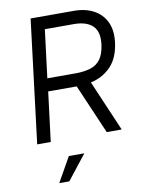

<svg xmlns="http://www.w3.org/2000/svg" viewBox="-100 -769 812 1074"><g transform="rotate(-10 306.5 -232.5)"><path d="M150 -700H395Q461 -700 508 -674.5Q555 -649 577.5 -602Q600 -555 592 -488Q581 -400 535 -352Q489 -304 420 -289L544 0H459L338 -281H176L141 0H64ZM386 -627H218L184 -354H352Q398 -355 432 -366Q466 -377 487 -406Q508 -435 515 -488Q524 -559 490 -592.5Q456 -626 386 -627ZM227 95H315L205 235H148Z"/></g></svg>

Font: Haskoy
Style: Italic
Weight: 400
Designer: Ertekin Erdin
Foundry: Ertekin Erdin
Version: Version 2.000; ttfautohint (v1.8.4.7-5d5b)